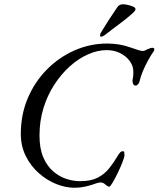

<svg xmlns="http://www.w3.org/2000/svg" viewBox="-20 -870 747 904"><path d="M330 14Q289 14 245 -3.5Q201 -21 163 -54.5Q125 -88 101.5 -135Q78 -182 78 -240Q78 -330 110.5 -407Q143 -484 200 -542Q257 -600 330.5 -632.5Q404 -665 485 -665Q513 -665 540.5 -660.5Q568 -656 596 -646Q615 -640 629 -635Q643 -630 653 -630Q658 -630 663 -632.5Q668 -635 674 -638Q680 -640 686 -642.5Q692 -645 697 -645Q706 -645 706.5 -639Q707 -633 704 -629Q693 -614 679 -589Q665 -564 653.5 -537Q642 -510 637 -487Q636 -480 630 -473.5Q624 -467 619 -467Q610 -467 606.5 -475.5Q603 -484 604 -493Q609 -516 607.5 -539.5Q606 -563 589 -585Q572 -607 544.5 -620.5Q517 -634 482 -634Q439 -634 394 -614Q349 -594 308.5 -557.5Q268 -521 235.5 -471Q203 -421 184.5 -360.5Q166 -300 166 -232Q166 -171 183.5 -130Q201 -89 229.5 -64Q258 -39 291.5 -28Q325 -17 357 -17Q408 -17 440 -33.5Q472 -50 494 -77.5Q516 -105 536 -139Q541 -147 546 -152.5Q551 -158 559 -158Q564 -158 565 -153Q566 -148 566 -138Q566 -131 557 -107.5Q548 -84 535 -57Q522 -30 510.5 -10.5Q499 9 494 9Q490 9 485 5.5Q480 2 475 -2Q471 -6 465.5 -8.5Q460 -11 454 -11Q447 -11 437 -8Q427 -5 413 0Q398 5 377 9.5Q356 14 330 14ZM457 -697Q451 -697 451 -703Q451 -710 456 -718Q474 -748 493.5 -778Q513 -808 533 -837Q542 -850 560 -850Q567 -850 581 -847Q595 -844 606.5 -839Q618 -834 618 -827Q618 -820 605 -808Q576 -782 540 -755.5Q504 -729 475 -706Q468 -701 463.5 -699Q459 -697 457 -697Z"/></svg>

Font: EB Garamond
Style: Italic
Weight: 400
Italic angle: -17.2°
Designer: Georg Duffner and Octavio Pardo
Foundry: Georg Duffner
Version: Version 1.001